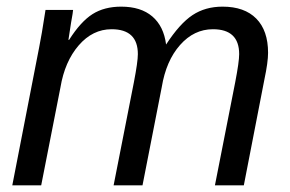

<svg xmlns="http://www.w3.org/2000/svg" viewBox="-20 -558 873 578"><path d="M409 0H322L383 -310Q395 -372 395 -395Q395 -470 316 -470Q259 -470 217 -421.5Q175 -373 162 -295L104 0H17L98 -416Q105 -450 117 -528H200Q200 -523 194 -490L186 -438H188Q223 -493 258.5 -515.5Q294 -538 345 -538Q404 -538 438.5 -508.5Q473 -479 480 -424Q521 -487 559.5 -512.5Q598 -538 650 -538Q716 -538 751.5 -502Q787 -466 787 -399Q787 -371 776 -319L714 0H627L688 -310Q700 -372 700 -395Q700 -470 621 -470Q564 -470 522 -422.5Q480 -375 467 -296Z"/></svg>

Font: Libra Sans
Style: Italic
Weight: 400
Italic angle: -12°
Foundry: Context Ltd
Version: Version 1.002